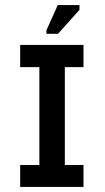

<svg xmlns="http://www.w3.org/2000/svg" viewBox="-20 -741 418 761"><path d="M136 -18V-545H237V-18ZM60 0V-87H311V0ZM60 -475V-563H311V-475ZM210 -607H164V-621L209 -721H295V-702Z"/></svg>

Font: Darker Grotesque
Style: Bold
Weight: 700
Designer: Gabriel Lam
Foundry: TypeRant
Version: Version 1.000;gftools[0.9.28]